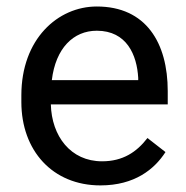

<svg xmlns="http://www.w3.org/2000/svg" viewBox="-20 -558 570 588"><path d="M287.6 9.8C392.6 9.8 453.1 -40 486.8 -92.3L431.6 -135.3C398.4 -92.3 356.4 -64 292.5 -64C196.3 -64 138.2 -141.1 135.7 -238.3H493.7V-278.8C493.7 -426.8 427.2 -538.1 276.4 -538.1C157.2 -538.1 45.4 -438.5 45.4 -266.1V-245.6C45.4 -97.2 140.6 9.8 287.6 9.8ZM276.4 -463.9C368.2 -463.9 399.4 -389.6 403.3 -319.3V-312.5H138.7C150.4 -410.2 204.6 -463.9 276.4 -463.9Z"/></svg>

Font: Nahid
Style: Regular
Weight: 400
Foundry: DejaVu fonts team - Redesigned by Saber Rastikerdar
Version: Version 0.3.0